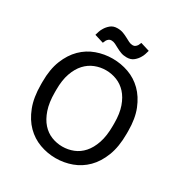

<svg xmlns="http://www.w3.org/2000/svg" viewBox="-203 -1042 1145 1204"><g transform="rotate(30 370.0 -440.0)"><path d="M370 10Q310 10 254 -10.5Q198 -31 155 -74Q112 -117 86 -184Q60 -251 60 -345V-365Q60 -455 86 -520Q112 -585 155 -627.5Q198 -670 254 -690Q310 -710 370 -710Q430 -710 486 -690Q542 -670 585 -627.5Q628 -585 654 -520Q680 -455 680 -365V-345Q680 -251 654 -184Q628 -117 585 -74Q542 -31 486 -10.5Q430 10 370 10ZM370 -74Q411 -74 449 -89Q487 -104 516 -136.5Q545 -169 562.5 -220.5Q580 -272 580 -345V-365Q580 -434 562.5 -483.5Q545 -533 516 -564.5Q487 -596 449 -611Q411 -626 370 -626Q329 -626 291 -611Q253 -596 224 -564.5Q195 -533 177.5 -483.5Q160 -434 160 -365V-345Q160 -272 177.5 -220.5Q195 -169 224 -136.5Q253 -104 291 -89Q329 -74 370 -74ZM440 -760Q416 -760 397.5 -767Q379 -774 363.5 -782.5Q348 -791 334 -798Q320 -805 305 -805Q294 -805 286.5 -799Q279 -793 274 -785Q273 -782 269.5 -774.5Q266 -767 265 -765L200 -785Q204 -799 208.5 -812.5Q213 -826 220 -837Q231 -857 250.5 -873.5Q270 -890 300 -890Q324 -890 342.5 -883Q361 -876 376.5 -867.5Q392 -859 406 -852Q420 -845 435 -845Q446 -845 453.5 -851Q461 -857 466 -865Q467 -868 470.5 -875Q474 -882 475 -885L540 -865Q536 -850 531.5 -836.5Q527 -823 520 -812Q509 -792 489.5 -776Q470 -760 440 -760Z"/></g></svg>

Font: Golos Text VF
Style: Regular
Weight: 400
Designer: A.Korolkova, Vitaly Kuzmin
Foundry: ParaType Ltd
Version: Version 2.003